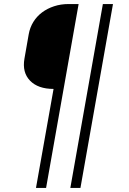

<svg xmlns="http://www.w3.org/2000/svg" viewBox="-20 -750 640 950"><path d="M208 180H158L245 -310Q168 -310 128.5 -351Q89 -392 101 -460L122 -580Q128 -614 145 -641.5Q162 -669 188 -688.5Q214 -708 247.5 -719Q281 -730 319 -730H369ZM378 180H328L489 -730H539Z"/></svg>

Font: Maple Mono NL Thin
Style: Italic
Weight: 250
Italic angle: -10°
Monospace: yes
Designer: subframe7536
Version: Version 7.000